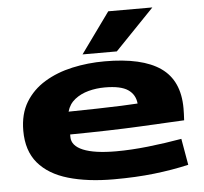

<svg xmlns="http://www.w3.org/2000/svg" viewBox="-55 -848 971 915"><g transform="rotate(-5 430.5 -390.0)"><path d="M453 10Q328 10 235.5 -17Q143 -44 93 -103Q43 -162 43 -258Q43 -338 77 -394Q111 -450 169.5 -485.5Q228 -521 302.5 -537.5Q377 -554 458 -554Q637 -554 725 -492.5Q813 -431 813 -298Q813 -288 812.5 -272Q812 -256 811 -241Q736 -237 598 -230Q460 -223 264 -221Q264 -216 264 -209Q264 -167 318 -144.5Q372 -122 476 -122Q547 -122 628.5 -131Q710 -140 790 -154L812 -28Q734 -10 646.5 0Q559 10 453 10ZM266 -330Q338 -331 403.5 -332.5Q469 -334 519.5 -336Q570 -338 597 -340Q593 -383 558.5 -406.5Q524 -430 448 -430Q407 -430 369.5 -420Q332 -410 304 -388Q276 -366 266 -330ZM356 -596 496 -790H707L520 -596Z"/></g></svg>

Font: Georama ExtraExtended
Style: Bold
Weight: 700
Width: 8
Designer: Jean-Baptiste Levee
Foundry: Production Type
Version: Version 1.000